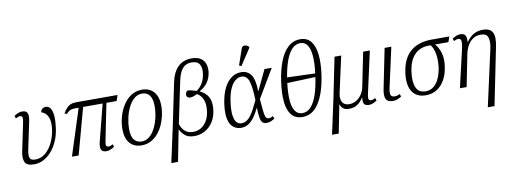

<svg xmlns="http://www.w3.org/2000/svg" viewBox="-76 -1257 5173 1947"><g transform="rotate(-10 2510.5 -283.5)"><path d="M185 10Q111 10 91.5 -30Q72 -70 88 -144L147 -426Q155 -464 151 -480Q147 -496 126 -496Q110 -496 83 -481L73 -508Q92 -521 113 -530Q134 -539 156 -539Q190 -539 203 -523Q216 -507 216 -481Q216 -455 209 -424L151 -148Q139 -90 149 -63Q159 -36 205 -36Q264 -36 309.5 -74Q355 -112 384.5 -173.5Q414 -235 424 -305Q433 -369 423 -409Q413 -449 391.5 -470Q370 -491 346 -497Q350 -521 365.5 -532.5Q381 -544 399 -544Q433 -544 450.5 -514Q468 -484 471 -431Q474 -378 464 -310Q455 -244 430.5 -186Q406 -128 368.5 -84Q331 -40 284.5 -15Q238 10 185 10Z M575 0 728 -477H684Q658 -477 639.5 -468Q621 -459 600 -436L576 -444Q594 -474 611.5 -494.5Q629 -515 653.5 -525.5Q678 -536 717 -536H1139L1119 -477H1014L937 -94Q930 -61 935.5 -49Q941 -37 958 -37Q970 -37 981 -41Q992 -45 1004 -52L1013 -25Q968 6 930 6Q886 6 876 -23Q866 -52 879 -101L975 -477H774L644 0Z M1292 10Q1217 10 1172 -39.5Q1127 -89 1127 -188Q1127 -245 1143.5 -307.5Q1160 -370 1193.5 -424.5Q1227 -479 1277 -512.5Q1327 -546 1394 -546Q1439 -546 1476 -525.5Q1513 -505 1535 -461.5Q1557 -418 1557 -347Q1557 -304 1547 -255.5Q1537 -207 1516 -160Q1495 -113 1463.5 -74.5Q1432 -36 1389 -13Q1346 10 1292 10ZM1299 -29Q1338 -29 1369 -50.5Q1400 -72 1423 -108Q1446 -144 1461 -187.5Q1476 -231 1483 -275Q1490 -319 1490 -356Q1490 -436 1462 -471.5Q1434 -507 1385 -507Q1338 -507 1302 -475Q1266 -443 1242 -392.5Q1218 -342 1206 -285Q1194 -228 1194 -178Q1194 -96 1223 -62.5Q1252 -29 1299 -29Z M1556 239 1636 -129 1725 -559Q1769 -771 1942 -771Q2002 -771 2036 -747.5Q2070 -724 2082 -685.5Q2094 -647 2088 -601Q2080 -545 2051 -502Q2022 -459 1967 -429V-426Q2001 -410 2027 -384Q2053 -358 2065 -316.5Q2077 -275 2068 -210Q2058 -142 2025 -92.5Q1992 -43 1942.5 -16.5Q1893 10 1834 10Q1773 10 1738.5 -20Q1704 -50 1690 -83H1688L1625 239ZM1830 -34Q1898 -34 1945 -82.5Q1992 -131 2003 -211Q2014 -289 1993.5 -336.5Q1973 -384 1934 -405Q1919 -397 1899 -390Q1879 -383 1866 -383Q1845 -382 1833 -392.5Q1821 -403 1824 -422Q1825 -429 1829 -439Q1833 -449 1843 -457Q1858 -458 1884.5 -452Q1911 -446 1937 -437Q1973 -462 1997 -501.5Q2021 -541 2029 -597Q2038 -656 2016.5 -693.5Q1995 -731 1934 -731Q1876 -731 1842 -691.5Q1808 -652 1791 -573L1700 -138Q1715 -89 1747.5 -61.5Q1780 -34 1830 -34Z M2317 10Q2272 10 2238 -16Q2204 -42 2190 -100.5Q2176 -159 2189 -257Q2210 -400 2269.5 -473Q2329 -546 2412 -546Q2477 -546 2512.5 -497Q2548 -448 2550 -330H2554L2652 -536H2727L2553 -243Q2559 -175 2563 -134Q2567 -93 2572.5 -72Q2578 -51 2586.5 -44Q2595 -37 2608 -37Q2619 -37 2631 -41Q2643 -45 2653 -52L2663 -24Q2649 -14 2627.5 -4Q2606 6 2581 6Q2552 6 2537 -9Q2522 -24 2516 -60.5Q2510 -97 2508 -163H2507Q2486 -119 2459.5 -79.5Q2433 -40 2398 -15Q2363 10 2317 10ZM2327 -35Q2360 -35 2386 -53.5Q2412 -72 2432.5 -102.5Q2453 -133 2471 -169.5Q2489 -206 2507 -242Q2503 -378 2482.5 -439.5Q2462 -501 2406 -501Q2376 -501 2345.5 -478Q2315 -455 2291 -403.5Q2267 -352 2255 -266Q2239 -152 2258.5 -93.5Q2278 -35 2327 -35ZM2427 -606 2404 -616 2461 -781Q2468 -800 2481.5 -804.5Q2495 -809 2510.5 -803Q2526 -797 2539 -785L2537 -773Z M2949 10Q2877 10 2837.5 -37Q2798 -84 2788.5 -171Q2779 -258 2796 -379Q2813 -499 2847.5 -587Q2882 -675 2935 -723Q2988 -771 3060 -771Q3130 -771 3169 -723Q3208 -675 3218 -587Q3228 -499 3211 -378Q3185 -197 3119.5 -93.5Q3054 10 2949 10ZM3151 -403Q3164 -502 3159 -576Q3154 -650 3128.5 -691Q3103 -732 3054 -732Q3004 -732 2966.5 -691.5Q2929 -651 2903.5 -579Q2878 -507 2863 -413ZM2955 -29Q3006 -29 3043.5 -71Q3081 -113 3106.5 -189Q3132 -265 3146 -367L2855 -356Q2843 -259 2847.5 -185.5Q2852 -112 2878.5 -70.5Q2905 -29 2955 -29Z M3211 239 3291 -131 3373 -536H3442L3360 -164Q3352 -130 3357 -101Q3362 -72 3381.5 -54Q3401 -36 3438 -36Q3480 -36 3513.5 -57.5Q3547 -79 3568.5 -113.5Q3590 -148 3597 -186L3668 -536H3737L3641 -103Q3633 -68 3638 -52.5Q3643 -37 3662 -37Q3671 -37 3682 -40.5Q3693 -44 3706 -52L3716 -25Q3696 -11 3675.5 -2.5Q3655 6 3633 6Q3595 6 3583 -15.5Q3571 -37 3578 -80H3576Q3549 -37 3514 -13.5Q3479 10 3428 10Q3385 10 3365 -9Q3345 -28 3339 -51H3337L3280 239Z M3883 9Q3825 9 3808.5 -25Q3792 -59 3807 -131L3889 -536H3958L3868 -128Q3858 -85 3864 -59.5Q3870 -34 3905 -34Q3932 -34 3959 -48L3968 -21Q3950 -9 3928 0Q3906 9 3883 9Z M4218 10Q4121 10 4078 -59.5Q4035 -129 4052 -250Q4066 -354 4110 -416.5Q4154 -479 4220.5 -507.5Q4287 -536 4369 -536H4555L4536 -481H4399Q4434 -441 4451.5 -383Q4469 -325 4457 -243Q4447 -170 4416.5 -113Q4386 -56 4336 -23Q4286 10 4218 10ZM4224 -30Q4290 -30 4334.5 -86.5Q4379 -143 4394 -245Q4404 -323 4392.5 -385Q4381 -447 4353 -481H4332Q4282 -481 4237 -459.5Q4192 -438 4159.5 -387.5Q4127 -337 4115 -250Q4101 -149 4126 -89.5Q4151 -30 4224 -30Z M4815 239 4946 -352Q4959 -420 4944 -459.5Q4929 -499 4871 -499Q4824 -499 4790 -475.5Q4756 -452 4734.5 -413Q4713 -374 4704 -326L4639 0H4570L4662 -397Q4674 -452 4668 -474Q4662 -496 4640 -496Q4631 -496 4620 -493Q4609 -490 4595 -481L4585 -508Q4605 -522 4625.5 -530.5Q4646 -539 4668 -539Q4705 -539 4719 -517.5Q4733 -496 4728 -449H4731Q4771 -504 4812 -524Q4853 -544 4899 -544Q4975 -544 4999.5 -498Q5024 -452 5004 -354L4884 239Z"/></g></svg>

Font: Noto Serif SemiCondensed Light
Style: Italic
Weight: 300
Width: 4
Italic angle: -12°
Designer: Monotype Design Team
Foundry: Monotype Imaging Inc.
Version: Version 2.013; ttfautohint (v1.8.4.7-5d5b)